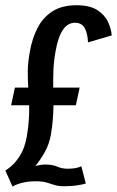

<svg xmlns="http://www.w3.org/2000/svg" viewBox="-24 -702 446 734"><path d="M24 11.5 -3.5 -50Q3 -53.5 19.5 -67.2Q36 -81 53.2 -108.5Q70.5 -136 78.5 -180.5Q84.5 -216 86.2 -245Q88 -274 87.5 -299.5H18.5L33 -367H84Q82 -397.5 82.2 -430.2Q82.5 -463 90 -504Q98.5 -553.5 118.8 -593.8Q139 -634 175.5 -658Q212 -682 269 -682Q319 -682 347.8 -663.5Q376.5 -645 389 -618.2Q401.5 -591.5 403 -566.5L312.5 -540Q311 -573.5 300 -594.2Q289 -615 262.5 -615Q207.5 -615 188.5 -506.5Q181.5 -467 180.2 -433Q179 -399 179.5 -367H280.5L266 -299.5H180.5Q180 -274 178 -246.5Q176 -219 170.5 -187Q164 -150.5 146.8 -119.8Q129.5 -89 111 -67.5Q132 -73 149 -73Q176.5 -73 194.8 -65Q213 -57 234.5 -57Q252.5 -57 265.5 -59.5Q278.5 -62 287 -66.5L304 -0.5Q298 2 274.5 6Q251 10 221 10Q199 10 184.5 5.2Q170 0.5 154.2 -4.2Q138.5 -9 112.5 -9Q82 -9 58.2 -2.5Q34.5 4 24 11.5Z"/></svg>

Font: Anybody Condensed Medium
Style: Italic
Weight: 500
Width: 3
Italic angle: -10°
Designer: Tyler Finck
Foundry: Etcetera Type Company
Version: Version 1.010; ttfautohint (v1.8.3) -l 8 -r 50 -G 200 -x 14 